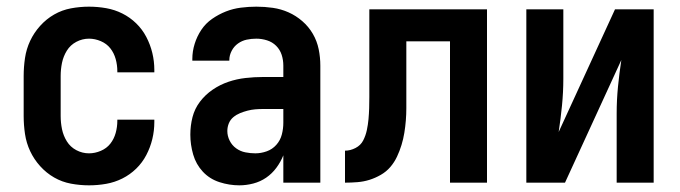

<svg xmlns="http://www.w3.org/2000/svg" viewBox="-20 -548 2040 576"><path d="M247 8Q220 8 193 3Q166 -2 142.5 -15.5Q119 -29 100.5 -49.5Q82 -70 70.5 -94.5Q59 -119 55 -146Q51 -173 51 -200V-320Q51 -347 55 -374Q59 -401 70.5 -425.5Q82 -450 100.5 -470.5Q119 -491 142.5 -504.5Q166 -518 193 -523Q220 -528 247 -528Q273 -528 298.5 -523.5Q324 -519 347 -507.5Q370 -496 388.5 -478Q407 -460 419 -437Q431 -414 437 -389Q443 -364 443 -338V-331H332V-334Q332 -353 327 -371Q322 -389 311 -403Q300 -417 282.5 -424.5Q265 -432 247 -432Q227 -432 209 -422.5Q191 -413 180.5 -396Q170 -379 166 -359.5Q162 -340 162 -320V-200Q162 -180 166 -160.5Q170 -141 180.5 -124Q191 -107 209 -97.5Q227 -88 247 -88Q265 -88 282.5 -95.5Q300 -103 311 -117Q322 -131 327 -149Q332 -167 332 -186V-189H443V-182Q443 -156 437 -131Q431 -106 419 -83Q407 -60 388.5 -42Q370 -24 347 -12.5Q324 -1 298.5 3.5Q273 8 247 8Z M698 8Q668 8 638.5 -1.5Q609 -11 588.5 -33Q568 -55 559.5 -84.5Q551 -114 551 -144Q551 -171 557.5 -196.5Q564 -222 580 -243Q596 -264 618 -279Q640 -294 665 -302.5Q690 -311 716.5 -314Q743 -317 769 -317H830V-351Q830 -368 825 -383.5Q820 -399 808.5 -410.5Q797 -422 781 -427Q765 -432 749 -432Q734 -432 720 -429Q706 -426 694 -417.5Q682 -409 675 -395.5Q668 -382 668 -368V-366H557V-371Q557 -394 564 -416.5Q571 -439 584 -458.5Q597 -478 616.5 -491.5Q636 -505 657.5 -513.5Q679 -522 702.5 -525Q726 -528 749 -528Q774 -528 798.5 -524.5Q823 -521 845.5 -511Q868 -501 887 -484.5Q906 -468 918.5 -446.5Q931 -425 936 -400.5Q941 -376 941 -351V0H830V-82Q822 -62 809 -44.5Q796 -27 778.5 -15Q761 -3 740 2.5Q719 8 698 8ZM746 -88Q763 -88 780 -94Q797 -100 809 -113.5Q821 -127 825.5 -144.5Q830 -162 830 -180V-221H769Q757 -221 745.5 -220Q734 -219 722.5 -216Q711 -213 700 -208.5Q689 -204 680 -196.5Q671 -189 666.5 -178Q662 -167 662 -155Q662 -140 669 -126Q676 -112 688.5 -103Q701 -94 716 -91Q731 -88 746 -88Z M1015 0V-96Q1031 -96 1046.5 -104Q1062 -112 1069.5 -126.5Q1077 -141 1080.5 -157.5Q1084 -174 1085.5 -190.5Q1087 -207 1087.5 -223.5Q1088 -240 1088 -257V-520H1441V0H1330V-424H1199V-261Q1199 -242 1199 -223.5Q1199 -205 1197.5 -186.5Q1196 -168 1193 -149.5Q1190 -131 1184.5 -113Q1179 -95 1171 -78Q1163 -61 1151 -47Q1139 -33 1122.5 -23.5Q1106 -14 1088.5 -8.5Q1071 -3 1052 -1.5Q1033 0 1015 0Z M1559 0V-520H1670V-312Q1670 -272 1666 -231.5Q1662 -191 1656 -152L1825 -520H1941V0H1830V-208Q1830 -248 1834 -288.5Q1838 -329 1844 -368L1675 0Z"/></svg>

Font: Iosevka Term Curly
Style: Bold
Weight: 700
Designer: Belleve Invis
Foundry: Belleve Invis
Version: Version 32.3.0